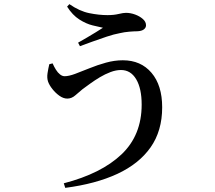

<svg xmlns="http://www.w3.org/2000/svg" viewBox="-20 -836 1040 927"><path d="M288 49Q469 2 566.5 -90.5Q664 -183 664 -331Q664 -409 637.5 -453.5Q611 -498 564 -498Q540 -498 513.5 -488Q487 -478 462 -463Q437 -448 415 -432Q393 -416 378 -405Q362 -392 344 -376Q326 -360 305 -360Q286 -360 267 -373.5Q248 -387 233 -406Q218 -425 212 -442Q206 -460 209.5 -482.5Q213 -505 218 -526L234 -530Q241 -514 250 -499.5Q259 -485 270 -476.5Q281 -468 292 -468Q312 -468 343 -479.5Q374 -491 412 -506.5Q450 -522 491.5 -533.5Q533 -545 573 -545Q660 -545 711.5 -484.5Q763 -424 763 -318Q763 -204 707 -124.5Q651 -45 546.5 3.5Q442 52 295 71ZM357 -630Q378 -642 400.5 -655Q423 -668 443 -680.5Q463 -693 477 -702Q458 -706 427 -713.5Q396 -721 363 -742Q330 -763 304 -804L315 -816Q364 -782 411 -772.5Q458 -763 499 -763Q530 -763 552.5 -768.5Q575 -774 588 -774Q610 -774 632 -766Q654 -758 669.5 -744.5Q685 -731 685 -714Q685 -702 674.5 -694Q664 -686 643 -685Q628 -685 604 -683Q580 -681 559 -676Q531 -671 495 -659Q459 -647 424.5 -634.5Q390 -622 366 -613Z"/></svg>

Font: Noto Serif SC ExtraLight SemiBold
Style: Regular
Weight: 600
Version: Version 2.002-H1;hotconv 1.1.0;makeotfexe 2.6.0